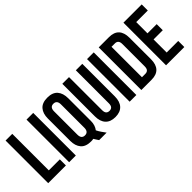

<svg xmlns="http://www.w3.org/2000/svg" viewBox="34 -1438 2230 2230"><g transform="rotate(-45 1149.5 -322.5)"><path d="M41 -700H151V-100H332V0H41Z M385 -700H495V0H385Z M679 -159Q679 -90 736 -90Q793 -90 793 -159V-541Q793 -610 736 -610Q679 -610 679 -541ZM936 65H813Q803 51 793.5 35.5Q784 20 775 6Q767 8 758 9Q749 10 738 10Q650 10 609.5 -37.5Q569 -85 569 -166V-534Q569 -616 610 -663Q651 -710 736 -710Q821 -710 862 -663Q903 -616 903 -532V-159Q903 -123 893 -93.5Q883 -64 866 -43Q880 -14 898.5 12.5Q917 39 936 65Z M1137 10Q1057 10 1015 -35.5Q973 -81 973 -166V-700H1083V-158Q1083 -122 1097.5 -106Q1112 -90 1139 -90Q1166 -90 1180.5 -106Q1195 -122 1195 -158V-700H1301V-166Q1301 -81 1259 -35.5Q1217 10 1137 10Z M1379 -700H1489V0H1379Z M1571 -700H1739Q1821 -700 1862 -656Q1903 -612 1903 -527V-173Q1903 -88 1862 -44Q1821 0 1739 0H1571ZM1737 -100Q1764 -100 1778.5 -116Q1793 -132 1793 -168V-532Q1793 -568 1778.5 -584Q1764 -600 1737 -600H1681V-100Z M1977 -700H2277V-600H2087V-415H2238V-315H2087V-100H2277V0H1977Z"/></g></svg>

Font: Booming Bebas 2
Style: Regular
Weight: 400
Designer: Ryoichi Tsunekawa
Foundry: Ryoichi Tsunekawa
Version: Version 2.000